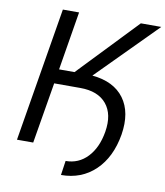

<svg xmlns="http://www.w3.org/2000/svg" viewBox="-94 -804 884 1026"><g transform="rotate(10 348.5 -291.0)"><path d="M42.6 0 163.4 -727.3H251.4L198.9 -409.1H282.7L586.6 -727.3H697.4L380 -407.3Q497.9 -396.3 552.9 -321.6Q608 -246.8 588.1 -123.6Q566.8 2.1 492.2 73.5Q417.6 144.9 306.8 144.9L318.2 66.8Q388.5 66.8 436.8 15.8Q485.1 -35.2 500 -123.6Q516 -220.5 470 -275.7Q424 -331 328.1 -331H186.1L130.7 0Z"/></g></svg>

Font: Inter UI
Style: Italic
Weight: 400
Italic angle: -9.39999°
Designer: Rasmus Andersson
Foundry: rsms
Version: 3.2;8d6f07862